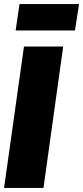

<svg xmlns="http://www.w3.org/2000/svg" viewBox="-21 -925 409 945"><path d="M290 -696 193 0H-1L97 -696ZM348 -775H56L75 -905H368Z"/></svg>

Font: Fira Sans Condensed Black
Style: Italic
Weight: 900
Width: 3
Italic angle: -8°
Designer: Carrois Corporate & Edenspiekermann AG
Foundry: Carrois Corporate GbR & Edenspiekermann AG
Version: Version 4.203